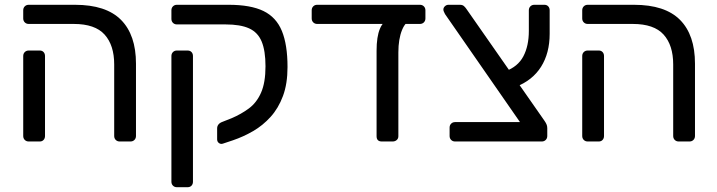

<svg xmlns="http://www.w3.org/2000/svg" viewBox="-20 -591 2994 802"><path d="M480 0Q470 0 463.5 -6.5Q457 -13 457 -23V-322Q457 -402 417 -446.5Q377 -491 288 -491H100Q90 -491 83.5 -497.5Q77 -504 77 -514V-548Q77 -558 83.5 -564.5Q90 -571 100 -571H293Q423 -571 485.5 -508Q548 -445 548 -325V-23Q548 -13 541.5 -6.5Q535 0 525 0ZM100 0Q90 0 83.5 -6.5Q77 -13 77 -23V-357Q77 -367 83.5 -373.5Q90 -380 100 -380H146Q156 -380 162 -373.5Q168 -367 168 -357V-23Q168 -13 162 -6.5Q156 0 146 0Z M719 191Q709 191 702.5 184.5Q696 178 696 168V-357Q696 -367 702.5 -373.5Q709 -380 719 -380H763Q774 -380 780 -373.5Q786 -367 786 -357V168Q786 178 780 184.5Q774 191 763 191ZM911 9Q902 12 894.5 6.5Q887 1 887 -9V-55Q887 -64 892.5 -71Q898 -78 909 -82L947 -97Q987 -114 1019.5 -138Q1052 -162 1070.5 -204Q1089 -246 1089 -314Q1089 -379 1073 -417.5Q1057 -456 1020.5 -472.5Q984 -489 922 -489H719Q709 -489 702.5 -495.5Q696 -502 696 -512V-548Q696 -558 702.5 -564.5Q709 -571 719 -571H935Q1027 -571 1080.5 -545Q1134 -519 1157.5 -461.5Q1181 -404 1181 -311Q1181 -241 1162 -190Q1143 -139 1110.5 -103Q1078 -67 1037.5 -43.5Q997 -20 953 -5Z M1575 0Q1553 0 1553 -22V-379Q1553 -438 1567 -471Q1581 -504 1602 -504H1700Q1675 -504 1659.5 -466Q1644 -428 1644 -372V-22Q1644 -12 1637 -6Q1630 0 1620 0ZM1305 -491Q1295 -491 1288.5 -497.5Q1282 -504 1282 -514V-548Q1282 -558 1288.5 -564.5Q1295 -571 1305 -571H1734Q1744 -571 1750.5 -564.5Q1757 -558 1757 -548V-514Q1757 -504 1750.5 -497.5Q1744 -491 1734 -491Z M1881 0Q1871 0 1864.5 -6.5Q1858 -13 1858 -23V-58Q1858 -68 1864.5 -74.5Q1871 -81 1881 -81H2152L1839 -532Q1836 -538 1834 -542.5Q1832 -547 1832 -551Q1832 -559 1838.5 -565Q1845 -571 1853 -571H1901Q1912 -571 1918 -565.5Q1924 -560 1928 -554L2254 -87Q2259 -80 2262.5 -72.5Q2266 -65 2266 -56V-23Q2266 -13 2259.5 -6.5Q2253 0 2243 0ZM2134 -228 2090 -293Q2143 -312 2166 -355.5Q2189 -399 2189 -462V-548Q2189 -558 2195.5 -564.5Q2202 -571 2212 -571H2254Q2264 -571 2270 -564.5Q2276 -558 2276 -548V-450Q2276 -369 2240 -312Q2204 -255 2134 -228Z M2815 0Q2805 0 2798.5 -6.5Q2792 -13 2792 -23V-322Q2792 -402 2752 -446.5Q2712 -491 2623 -491H2435Q2425 -491 2418.5 -497.5Q2412 -504 2412 -514V-548Q2412 -558 2418.5 -564.5Q2425 -571 2435 -571H2628Q2758 -571 2820.5 -508Q2883 -445 2883 -325V-23Q2883 -13 2876.5 -6.5Q2870 0 2860 0ZM2435 0Q2425 0 2418.5 -6.5Q2412 -13 2412 -23V-357Q2412 -367 2418.5 -373.5Q2425 -380 2435 -380H2481Q2491 -380 2497 -373.5Q2503 -367 2503 -357V-23Q2503 -13 2497 -6.5Q2491 0 2481 0Z"/></svg>

Font: RubikRegular
Style: Regular
Weight: 400
Designer: Hubert and Fischer
Foundry: Hubert and Fischer
Version: Version 2.300;gftools[0.9.30]